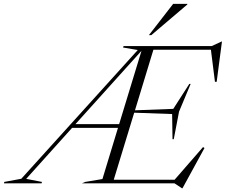

<svg xmlns="http://www.w3.org/2000/svg" viewBox="-112 -955 1176 1000"><path d="M24.5 -23.5 106.5 -7.5 104.5 0H-91.5L-89.5 -7.5L-1 -24L605.5 -694.5L529 -707.5L531.5 -715H990.5L1041.5 -738.5H1044L1016.5 -529H1007.5L986.5 -696H687L591 -380.5L790.5 -388L874 -518H881L820.5 -373.5L793 -230H786.5L784.5 -361L587 -368L480.5 -19H797.5L945.5 -189L953 -184L838.5 25.5H835.5L797 0H314.5L332 -7.5L421.5 -22.5L502.5 -289H263.5ZM281 -308.5H508.5L625 -690.5ZM663.5 -772 790 -935H864L863.5 -931.5L676 -772Z"/></svg>

Font: Newsreader Display Light
Style: Italic
Weight: 300
Italic angle: -17°
Designer: Hugues Gentile
Foundry: Production Type
Version: Version 1.001